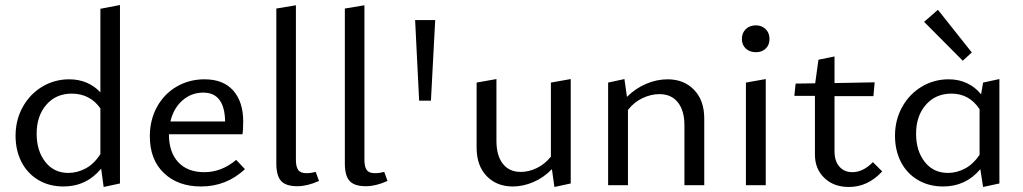

<svg xmlns="http://www.w3.org/2000/svg" viewBox="-20 -738 4076 765"><path d="M458 -718V-7L393 7L383 -66Q324 5 233 5Q176 5 132.5 -21Q89 -47 65.5 -93Q42 -139 42 -197Q42 -260 70.5 -311.5Q99 -363 148 -392.5Q197 -422 256 -422Q294 -422 325.5 -408.5Q357 -395 380 -370V-703ZM380 -124V-306Q360 -335 331 -350Q302 -365 266 -365Q203 -365 164.5 -320.5Q126 -276 126 -205Q126 -137 160.5 -93Q195 -49 252 -49Q288 -49 321.5 -67Q355 -85 380 -124Z M956 -64Q882 5 781 5Q689 5 633 -48.5Q577 -102 577 -195Q577 -260 605.5 -312Q634 -364 684 -393Q734 -422 795 -422Q870 -422 909.5 -377Q949 -332 949 -254Q949 -219 946 -203H653Q653 -132 690 -92Q727 -52 794 -52Q863 -52 921 -101ZM659 -254H877Q875 -369 790 -369Q742 -369 706.5 -337.5Q671 -306 659 -254Z M1081 -86V-704L1159 -717V-101Q1159 -74 1168 -61Q1177 -48 1201 -48Q1219 -48 1238 -53L1251 -17Q1204 4 1165 4Q1119 4 1100 -17Q1081 -38 1081 -86Z M1354 -86V-704L1432 -717V-101Q1432 -74 1441 -61Q1450 -48 1474 -48Q1492 -48 1511 -53L1524 -17Q1477 4 1438 4Q1392 4 1373 -17Q1354 -38 1354 -86Z M1634 -658H1714L1697 -337H1650Z M2254 -423V-7L2189 7L2179 -64Q2146 -30 2105 -12.5Q2064 5 2023 5Q1959 5 1919 -36.5Q1879 -78 1879 -150V-409L1958 -423V-177Q1958 -118 1983.5 -85.5Q2009 -53 2055 -53Q2087 -53 2119 -68.5Q2151 -84 2175 -114V-409Z M2786 -266V0H2707V-239Q2707 -297 2681 -330Q2655 -363 2607 -363Q2574 -363 2540 -347Q2506 -331 2482 -300V0H2403V-409L2468 -423L2478 -352Q2512 -386 2554.5 -404Q2597 -422 2640 -422Q2705 -422 2745.5 -380Q2786 -338 2786 -266Z M2936 -583Q2936 -607 2951.5 -622Q2967 -637 2992 -637Q3015 -637 3030.5 -622Q3046 -607 3046 -583Q3046 -559 3031 -544.5Q3016 -530 2992 -530Q2967 -530 2951.5 -544.5Q2936 -559 2936 -583ZM2952 -409 3031 -423V0H2952Z M3495 -55Q3438 7 3362 7Q3302 7 3264.5 -29Q3227 -65 3227 -122V-356H3145L3150 -405L3228 -406L3241 -500L3305 -513V-407L3465 -410L3460 -355H3305V-136Q3305 -96 3324.5 -74Q3344 -52 3376 -52Q3419 -52 3458 -92Z M3816 -496 3662 -651 3717 -699 3852 -529ZM3962 -423V-7L3897 7L3886 -64Q3828 5 3738 5Q3681 5 3637 -21Q3593 -47 3569.5 -93Q3546 -139 3546 -197Q3546 -260 3574.5 -311.5Q3603 -363 3652 -392.5Q3701 -422 3760 -422Q3800 -422 3833 -406.5Q3866 -391 3889 -362L3897 -409ZM3883 -121V-303Q3842 -365 3771 -365Q3708 -365 3669 -320.5Q3630 -276 3630 -205Q3630 -137 3664.5 -93Q3699 -49 3757 -49Q3792 -49 3825 -66.5Q3858 -84 3883 -121Z"/></svg>

Font: Ysabeau Infant Medium
Style: Regular
Weight: 500
Designer: Christian Thalmann (Catharsis Fonts)
Version: Version 0.003